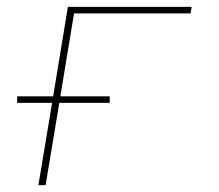

<svg xmlns="http://www.w3.org/2000/svg" viewBox="-20 -540 640 560"><path d="M92 0 132 -240H30V-259H135L178 -520H539L536 -501H196L156 -259H300V-240H153L113 0Z"/></svg>

Font: Iosevka SS04 Th Ex Obl
Style: Regular
Weight: 100
Width: 7
Italic angle: -9°
Monospace: yes
Designer: Belleve Invis
Foundry: Belleve Invis
Version: Version 19.0.0; ttfautohint (v1.8.4)